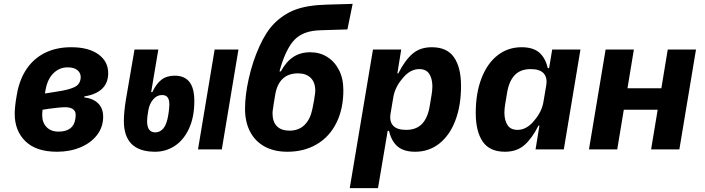

<svg xmlns="http://www.w3.org/2000/svg" viewBox="-20 -772 3640 992"><path d="M56 -184Q56 -222 67 -283Q80 -360 117 -415Q154 -470 212.5 -499Q271 -528 348 -528Q437 -528 488 -491.5Q539 -455 539 -394Q539 -343 507 -313Q475 -283 416 -274L415 -269Q462 -263 487.5 -237.5Q513 -212 513 -169Q513 -115 481 -74Q449 -33 395 -10.5Q341 12 275 12Q167 12 111.5 -42Q56 -96 56 -184ZM369 -156Q371 -168 371 -179Q371 -198 357 -208Q343 -218 318 -218Q290 -218 232 -210L200 -205Q198 -189 198 -177Q198 -139 220.5 -115.5Q243 -92 282 -92Q320 -92 342 -108Q364 -124 369 -156ZM251 -295Q308 -303 338 -312Q368 -321 379.5 -331.5Q391 -342 395 -358Q397 -366 397 -374Q397 -395 380 -409.5Q363 -424 329 -424Q287 -424 256 -393.5Q225 -363 215 -306L212 -289Z M620 -146Q620 -194 631 -260L675 -516H798L761 -296H767Q787 -339 814 -360Q841 -381 883 -381Q933 -381 958.5 -349Q984 -317 984 -250Q984 -166 956 -106.5Q928 -47 882 -17.5Q836 12 782 12Q700 12 660 -28Q620 -68 620 -146ZM850 -181Q855 -214 855 -232Q855 -257 846 -269Q837 -281 817 -281Q791 -281 771.5 -258.5Q752 -236 746 -200Q740 -166 740 -146Q740 -116 751 -102Q762 -88 782 -88Q807 -88 824.5 -109Q842 -130 850 -181ZM1089 -516H1212L1126 0H1003Z M1246 -210Q1246 -280 1265.5 -367Q1285 -454 1320 -531.5Q1355 -609 1397 -651Q1445 -699 1506 -722Q1567 -745 1665 -748L1802 -752L1775 -620L1644 -616Q1591 -615 1558 -602.5Q1525 -590 1503 -568Q1480 -545 1459.5 -502.5Q1439 -460 1424 -403H1431Q1458 -453 1495 -477.5Q1532 -502 1583 -502Q1632 -502 1670.5 -478Q1709 -454 1731.5 -410Q1754 -366 1754 -306Q1754 -209 1718 -137Q1682 -65 1616.5 -26.5Q1551 12 1465 12Q1396 12 1347 -15Q1298 -42 1272 -92Q1246 -142 1246 -210ZM1594 -209 1604 -261V-264Q1609 -292 1609 -302Q1609 -347 1585 -370Q1561 -393 1520 -393Q1470 -393 1440.5 -365Q1411 -337 1402 -283L1393 -229V-226Q1388 -199 1388 -188Q1388 -143 1410.5 -120Q1433 -97 1476 -97Q1523 -97 1553 -126Q1583 -155 1594 -209Z M1907 -516H2053L2033 -393H2038Q2071 -459 2110.5 -493.5Q2150 -528 2211 -528Q2290 -528 2326 -475.5Q2362 -423 2362 -328Q2362 -226 2332.5 -149Q2303 -72 2249.5 -30Q2196 12 2125 12Q2066 12 2034 -15.5Q2002 -43 1990 -96H1983L1933 200H1787ZM2200 -223 2210 -283Q2214 -307 2214 -328Q2213 -368 2197 -391.5Q2181 -415 2146 -415Q2098 -415 2059 -366Q2020 -320 2012 -269L1998 -186Q1991 -145 2011 -123Q2031 -101 2078 -101Q2131 -101 2160.5 -132Q2190 -163 2200 -223Z M2747 0 2767 -123H2762Q2729 -57 2689.5 -22.5Q2650 12 2589 12Q2510 12 2474 -40.5Q2438 -93 2438 -188Q2438 -290 2467.5 -367Q2497 -444 2550.5 -486Q2604 -528 2675 -528Q2734 -528 2766 -500.5Q2798 -473 2810 -420H2817L2833 -516H2979L2893 0ZM2741 -150Q2780 -196 2788 -247L2802 -330Q2809 -371 2789 -393Q2769 -415 2722 -415Q2669 -415 2639.5 -384Q2610 -353 2600 -293L2590 -233Q2586 -209 2586 -188Q2587 -148 2603 -124.5Q2619 -101 2654 -101Q2702 -101 2741 -150Z M3109 -516H3255L3222 -316H3397L3430 -516H3576L3490 0H3344L3378 -205H3203L3169 0H3023Z"/></svg>

Font: iA Writer Mono V
Style: Regular
Weight: 400
Italic angle: -9.5°
Designer: Mike Abbink, Paul van der Laan, Pieter van Rosmalen
Foundry: Bold Monday
Version: Version 2.000